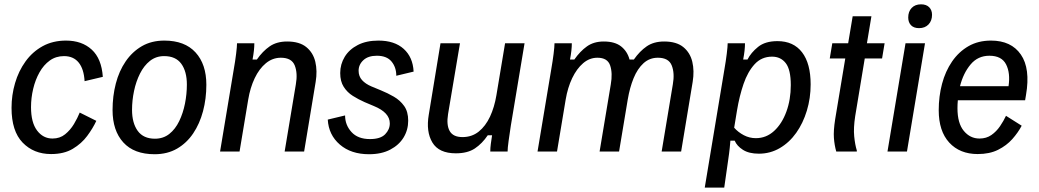

<svg xmlns="http://www.w3.org/2000/svg" viewBox="-20 -700 4798 887"><path d="M215.8 11.7Q135.8 11.7 84.6 -41.2Q33.3 -94.2 33.3 -201.7Q33.3 -260.8 49.6 -316.2Q65.8 -371.7 97.9 -416.2Q130 -460.8 177.1 -486.7Q224.2 -512.5 285 -512.5Q358.3 -512.5 403.8 -470.8Q449.2 -429.2 455 -345L370.8 -325Q367.5 -381.7 343.3 -411.2Q319.2 -440.8 275.8 -440.8Q238.3 -440.8 210 -420.4Q181.7 -400 162.5 -365.8Q143.3 -331.7 133.3 -289.6Q123.3 -247.5 123.3 -205Q123.3 -134.2 151.2 -97.1Q179.2 -60 222.5 -60Q256.7 -60 280.8 -79.6Q305 -99.2 321.7 -127.1Q338.3 -155 348.3 -180L425 -141.7Q409.2 -107.5 382.9 -72.1Q356.7 -36.7 316.2 -12.5Q275.8 11.7 215.8 11.7Z M694.2 12.5Q599.2 12.5 549.6 -42.1Q500 -96.7 500 -191.7Q500 -255.8 515 -313.8Q530 -371.7 560.4 -416.2Q590.8 -460.8 635.4 -486.7Q680 -512.5 739.2 -512.5Q833.3 -512.5 883.3 -457.9Q933.3 -403.3 933.3 -308.3Q933.3 -244.2 917.9 -186.2Q902.5 -128.3 872.5 -83.8Q842.5 -39.2 797.9 -13.3Q753.3 12.5 694.2 12.5ZM695.8 -59.2Q734.2 -59.2 762.1 -81.2Q790 -103.3 807.9 -140.4Q825.8 -177.5 834.6 -221.7Q843.3 -265.8 843.3 -309.2Q843.3 -370 817.5 -405.4Q791.7 -440.8 738.3 -440.8Q700.8 -440.8 672.9 -418.8Q645 -396.7 626.7 -360Q608.3 -323.3 599.2 -279.6Q590 -235.8 590 -192.5Q590 -131.7 616.2 -95.4Q642.5 -59.2 695.8 -59.2Z M996.7 0 1060 -380Q1066.7 -417.5 1070.8 -451.2Q1075 -485 1075 -500H1155Q1155 -484.2 1152.9 -465.4Q1150.8 -446.7 1146.7 -425H1166.7Q1193.3 -463.3 1225.8 -485.8Q1258.3 -508.3 1306.7 -508.3Q1363.3 -508.3 1395 -482.5Q1426.7 -456.7 1436.7 -414.6Q1446.7 -372.5 1438.3 -321.7L1385 0H1295L1346.7 -310Q1355.8 -361.7 1341.7 -397.5Q1327.5 -433.3 1277.5 -433.3Q1239.2 -433.3 1208.3 -407.9Q1177.5 -382.5 1156.7 -338.8Q1135.8 -295 1126.7 -240L1086.7 0Z M1685 12.5Q1601.7 12.5 1550 -32.1Q1498.3 -76.7 1494.2 -147.5L1574.2 -166.7Q1574.2 -122.5 1603.8 -90Q1633.3 -57.5 1689.2 -57.5Q1737.5 -57.5 1759.2 -79.6Q1780.8 -101.7 1780.8 -130Q1780.8 -180 1707.5 -210L1664.2 -228.3Q1635.8 -240.8 1610 -257.1Q1584.2 -273.3 1567.9 -298.8Q1551.7 -324.2 1551.7 -362.5Q1551.7 -403.3 1572.5 -437.5Q1593.3 -471.7 1632.9 -492.1Q1672.5 -512.5 1728.3 -512.5Q1802.5 -512.5 1845 -474.2Q1887.5 -435.8 1890.8 -369.2L1810.8 -350Q1810.8 -389.2 1788.8 -415.8Q1766.7 -442.5 1720.8 -442.5Q1680.8 -442.5 1658.8 -422.1Q1636.7 -401.7 1636.7 -373.3Q1636.7 -347.5 1652.5 -330Q1668.3 -312.5 1695.8 -300.8L1740 -282.5Q1770.8 -270 1799.6 -253.3Q1828.3 -236.7 1847.1 -210.4Q1865.8 -184.2 1865.8 -142.5Q1865.8 -100 1844.6 -65Q1823.3 -30 1782.9 -8.8Q1742.5 12.5 1685 12.5Z M2085.8 8.3Q2007.5 8.3 1977.5 -41.7Q1947.5 -91.7 1960.8 -170L2015 -500H2105L2050 -173.3Q2041.7 -122.5 2057.5 -94.6Q2073.3 -66.7 2116.7 -66.7Q2160 -66.7 2191.7 -92.1Q2223.3 -117.5 2243.8 -161.2Q2264.2 -205 2273.3 -260L2313.3 -500H2403.3L2340 -120Q2334.2 -82.5 2329.6 -48.8Q2325 -15 2325 0H2245Q2245 -16.7 2247.5 -35.4Q2250 -54.2 2253.3 -75H2233.3Q2207.5 -36.7 2173.8 -14.2Q2140 8.3 2085.8 8.3Z M2463.3 0 2526.7 -380Q2533.3 -417.5 2537.5 -451.2Q2541.7 -485 2541.7 -500H2621.7Q2621.7 -484.2 2619.6 -465.4Q2617.5 -446.7 2613.3 -425H2633.3Q2660 -463.3 2691.7 -485.8Q2723.3 -508.3 2769.2 -508.3Q2820.8 -508.3 2849.6 -485.4Q2878.3 -462.5 2888.3 -425H2908.3Q2935 -463.3 2967.5 -485.8Q3000 -508.3 3048.3 -508.3Q3105 -508.3 3136.7 -482.5Q3168.3 -456.7 3178.3 -414.6Q3188.3 -372.5 3180 -321.7L3126.7 0H3036.7L3088.3 -310Q3097.5 -361.7 3083.3 -397.5Q3069.2 -433.3 3019.2 -433.3Q2980.8 -433.3 2952.9 -407.9Q2925 -382.5 2907.1 -338.8Q2889.2 -295 2880 -240L2840 0H2750L2801.7 -310Q2810.8 -361.7 2798.8 -397.5Q2786.7 -433.3 2740 -433.3Q2703.3 -433.3 2673.8 -407.9Q2644.2 -382.5 2623.3 -338.8Q2602.5 -295 2593.3 -240L2553.3 0Z M3235.8 166.7 3326.7 -380Q3333.3 -417.5 3337.5 -451.7Q3341.7 -485.8 3341.7 -500H3421.7Q3421.7 -484.2 3419.6 -465.4Q3417.5 -446.7 3413.3 -425H3433.3Q3449.2 -456.7 3482.1 -483.3Q3515 -510 3571.7 -510Q3645.8 -510 3685.4 -458.3Q3725 -406.7 3725 -310Q3725 -246.7 3707.5 -188.8Q3690 -130.8 3658.3 -86.2Q3626.7 -41.7 3582.5 -15.8Q3538.3 10 3485.8 10Q3440 10 3412.1 -7.9Q3384.2 -25.8 3374.2 -50H3354.2Q3353.3 -37.5 3351.2 -16.2Q3349.2 5 3342.5 50L3325.8 166.7ZM3471.7 -61.7Q3520 -61.7 3556.2 -95Q3592.5 -128.3 3612.9 -184.2Q3633.3 -240 3633.3 -306.7Q3633.3 -378.3 3610 -408.3Q3586.7 -438.3 3546.7 -438.3Q3498.3 -438.3 3466.2 -403.3Q3434.2 -368.3 3415 -312.1Q3395.8 -255.8 3385 -190.8L3371.7 -110Q3390 -89.2 3416.2 -75.4Q3442.5 -61.7 3471.7 -61.7Z M3843.3 0Q3835 -29.2 3832.5 -62.5Q3830 -95.8 3838.3 -149.2L3885 -430H3813.3L3825 -500H3898.3L3919.2 -625H4005.8L3985 -500H4066.7L4055 -430H3975L3930.8 -163.3Q3922.5 -109.2 3926.2 -70.4Q3930 -31.7 3938.3 -5V0Z M4080 0 4163.3 -500H4253.3L4170 0ZM4225.8 -570Q4201.7 -570 4188.8 -583.3Q4175.8 -596.7 4175.8 -619.2Q4175.8 -646.7 4191.7 -663.3Q4207.5 -680 4235 -680Q4259.2 -680 4272.5 -666.7Q4285.8 -653.3 4285.8 -631.7Q4285.8 -604.2 4269.6 -587.1Q4253.3 -570 4225.8 -570Z M4496.7 11.7Q4414.2 11.7 4365.4 -41.2Q4316.7 -94.2 4316.7 -190.8Q4316.7 -255 4332.1 -312.9Q4347.5 -370.8 4378.3 -415.8Q4409.2 -460.8 4454.2 -486.7Q4499.2 -512.5 4558.3 -512.5Q4651.7 -512.5 4696.2 -447.9Q4740.8 -383.3 4720 -261.7L4715.8 -236.7H4405Q4403.3 -218.3 4403.3 -200Q4403.3 -130.8 4432.5 -95.4Q4461.7 -60 4505 -60Q4536.7 -60 4560 -76.2Q4583.3 -92.5 4600 -117.1Q4616.7 -141.7 4627.5 -165L4700 -119.2Q4683.3 -87.5 4656.7 -57.5Q4630 -27.5 4590.8 -7.9Q4551.7 11.7 4496.7 11.7ZM4550.8 -442.5Q4497.5 -442.5 4463.8 -402.1Q4430 -361.7 4415 -301.7H4639.2Q4648.3 -362.5 4627.9 -402.5Q4607.5 -442.5 4550.8 -442.5Z"/></svg>

Font: Familjen Grotesk GF
Style: Italic
Weight: 400
Designer: Anders Wikstroem, Jonas Baeckman, Matilda Gysing, Kristian Moeller
Foundry: Familjen STHML AB
Version: Version 2.000; Beta; Release 4; Build 6